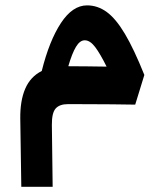

<svg xmlns="http://www.w3.org/2000/svg" viewBox="-20 -391 626 730"><path d="M61 319.3 57.1 60.1Q56.2 -7.8 75.9 -53.7Q95.7 -99.6 138.7 -121.1Q167.5 -236.3 211.7 -303.5Q255.9 -370.6 311 -370.6Q351.1 -370.6 385.7 -345.5Q420.4 -320.3 454.8 -262.5Q489.3 -204.6 528.8 -106L494.1 6.8Q454.6 5.9 405.5 5.6Q356.4 5.4 311.5 5.1Q266.6 4.9 238.3 4.9Q206.5 4.9 191.7 21.5Q176.8 38.1 177.2 84L180.2 319.3ZM239.7 -139.2Q273.4 -139.2 311.5 -138.7Q349.6 -138.2 385.3 -137.7Q360.8 -187 341.6 -212.4Q322.3 -237.8 302.2 -237.8Q283.7 -237.8 268.8 -212.9Q253.9 -188 239.7 -139.2Z"/></svg>

Font: Cascadia Code PL
Style: Bold
Weight: 700
Monospace: yes
Designer: Aaron Bell
Foundry: Saja Typeworks
Version: Version 2404.023; ttfautohint (v1.8.4)